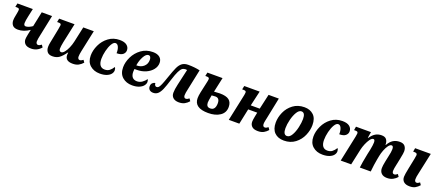

<svg xmlns="http://www.w3.org/2000/svg" viewBox="73 -1656 6290 2776"><g transform="rotate(20 3218.0 -268.5)"><path d="M327 -90Q327 -113 338 -168L354 -243Q266 -182 177 -182Q118 -182 93 -212Q68 -242 68 -287Q68 -316 78 -364L82 -385Q92 -435 92 -453Q92 -469 83 -474.5Q74 -480 51 -480H30L42 -536H279L253 -416Q236 -340 236 -306Q236 -265 268 -265Q287 -265 314.5 -276Q342 -287 368 -306L416 -536H575L508 -213Q502 -186 497.5 -160.5Q493 -135 493 -117Q493 -97 502 -85.5Q511 -74 525 -74Q539 -74 549 -79Q559 -84 578 -97L602 -62Q540 10 449 10Q386 10 356.5 -18Q327 -46 327 -90Z M972 -82Q972 -105 976 -118H969Q922 -52 880.5 -21.5Q839 9 777 9Q722 9 697.5 -21Q673 -51 673 -99Q673 -129 681 -167Q689 -205 690 -212L725 -389Q735 -441 735 -453Q735 -469 726 -474.5Q717 -480 694 -480H673L684 -536H921L857 -237Q843 -167 843 -133Q843 -90 878 -90Q900 -90 925.5 -121Q951 -152 972 -201Q993 -250 1004 -300L1055 -536H1217L1147 -206Q1135 -151 1135 -116Q1135 -97 1144 -85.5Q1153 -74 1167 -74Q1180 -74 1191 -79.5Q1202 -85 1219 -97L1243 -62Q1214 -29 1178 -9.5Q1142 10 1089 10Q972 10 972 -82Z M1295 -192Q1295 -271 1333 -353.5Q1371 -436 1444 -491Q1517 -546 1615 -546Q1688 -546 1725 -516.5Q1762 -487 1762 -440Q1762 -402 1731.5 -376Q1701 -350 1635 -350Q1637 -407 1620 -445Q1603 -483 1573 -483Q1543 -483 1516 -437.5Q1489 -392 1472.5 -324.5Q1456 -257 1456 -198Q1456 -135 1480.5 -102Q1505 -69 1553 -69Q1597 -69 1626.5 -92Q1656 -115 1680 -154Q1695 -137 1695 -107Q1695 -78 1674 -51Q1653 -24 1610.5 -7Q1568 10 1506 10Q1414 10 1354.5 -42.5Q1295 -95 1295 -192Z M1793 -192Q1793 -271 1833 -353.5Q1873 -436 1948.5 -491Q2024 -546 2126 -546Q2193 -546 2230.5 -515.5Q2268 -485 2268 -430Q2268 -375 2231.5 -328Q2195 -281 2132 -252.5Q2069 -224 1991 -224H1956Q1953 -205 1953 -182Q1953 -127 1977.5 -98Q2002 -69 2050 -69Q2091 -69 2127 -93.5Q2163 -118 2185 -153Q2197 -138 2197 -111Q2197 -83 2175.5 -55Q2154 -27 2110 -8.5Q2066 10 2004 10Q1912 10 1852.5 -42Q1793 -94 1793 -192ZM1970 -283Q2034 -283 2077 -321.5Q2120 -360 2120 -422Q2120 -451 2109.5 -467Q2099 -483 2080 -483Q2042 -483 2008 -421Q1974 -359 1963 -283Z M2602 -94Q2602 -145 2621 -227L2676 -469Q2666 -473 2653 -473Q2623 -473 2602 -457.5Q2581 -442 2558.5 -396.5Q2536 -351 2507 -259Q2475 -154 2451 -99Q2427 -44 2398 -18.5Q2369 7 2327 7Q2291 7 2269.5 -12Q2248 -31 2248 -65Q2248 -99 2268 -117.5Q2288 -136 2310 -136Q2309 -119 2318.5 -104Q2328 -89 2344 -89Q2362 -89 2375.5 -102.5Q2389 -116 2406 -155Q2423 -194 2451 -276Q2489 -387 2513.5 -440Q2538 -493 2573.5 -520Q2609 -547 2668 -547Q2764 -547 2848 -528L2782 -213Q2767 -150 2767 -116Q2767 -97 2775 -85.5Q2783 -74 2797 -74Q2811 -74 2822 -79Q2833 -84 2850 -97L2874 -62Q2846 -29 2810 -9.5Q2774 10 2722 10Q2666 10 2634 -17.5Q2602 -45 2602 -94Z M2958 -141Q2958 -178 2970 -235L3003 -385Q3015 -436 3015 -453Q3015 -468 3005.5 -474Q2996 -480 2973 -480H2953L2965 -536H3198L3149 -310Q3211 -315 3238 -315Q3335 -315 3380 -280.5Q3425 -246 3425 -173Q3425 -85 3354.5 -37.5Q3284 10 3173 10Q2958 10 2958 -141ZM3258 -169Q3258 -251 3193 -251Q3171 -251 3155.5 -249Q3140 -247 3135 -247Q3118 -156 3118 -130Q3119 -97 3133.5 -80Q3148 -63 3180 -63Q3220 -63 3239 -91Q3258 -119 3258 -169Z M3816 -90Q3816 -116 3826 -168L3840 -238H3701L3651 0H3489L3571 -385Q3573 -393 3577.5 -416Q3582 -439 3582 -452Q3582 -468 3573 -474Q3564 -480 3541 -480H3520L3532 -536H3769L3716 -305H3854L3906 -536H4064L3998 -213Q3996 -203 3989 -171Q3982 -139 3982 -116Q3982 -97 3990.5 -85.5Q3999 -74 4013 -74Q4027 -74 4038 -79Q4049 -84 4066 -97L4090 -62Q4063 -30 4027.5 -10Q3992 10 3939 10Q3875 10 3845.5 -18Q3816 -46 3816 -90Z M4140 -195Q4140 -276 4176 -357Q4212 -438 4284 -492Q4356 -546 4458 -546Q4544 -546 4598 -495.5Q4652 -445 4652 -342Q4652 -263 4617 -181.5Q4582 -100 4510.5 -45Q4439 10 4337 10Q4246 10 4193 -42.5Q4140 -95 4140 -195ZM4494 -378Q4494 -475 4436 -475Q4398 -475 4367 -423.5Q4336 -372 4318 -299Q4300 -226 4300 -167Q4300 -67 4358 -67Q4399 -67 4430 -120.5Q4461 -174 4477.5 -248Q4494 -322 4494 -378Z M4721 -192Q4721 -271 4759 -353.5Q4797 -436 4870 -491Q4943 -546 5041 -546Q5114 -546 5151 -516.5Q5188 -487 5188 -440Q5188 -402 5157.5 -376Q5127 -350 5061 -350Q5063 -407 5046 -445Q5029 -483 4999 -483Q4969 -483 4942 -437.5Q4915 -392 4898.5 -324.5Q4882 -257 4882 -198Q4882 -135 4906.5 -102Q4931 -69 4979 -69Q5023 -69 5052.5 -92Q5082 -115 5106 -154Q5121 -137 5121 -107Q5121 -78 5100 -51Q5079 -24 5036.5 -7Q4994 10 4932 10Q4840 10 4780.5 -42.5Q4721 -95 4721 -192Z M5807 -101Q5807 -139 5822 -211L5839 -292Q5857 -367 5857 -409Q5857 -459 5829 -459Q5805 -459 5780.5 -425.5Q5756 -392 5737.5 -343.5Q5719 -295 5711 -252L5700 -195Q5693 -163 5685 -103Q5677 -43 5673 0H5505Q5512 -68 5543 -223L5558 -291Q5574 -371 5574 -409Q5574 -455 5550 -455Q5525 -455 5500 -420.5Q5475 -386 5455 -338Q5435 -290 5426 -250L5372 0H5211L5295 -397Q5303 -437 5303 -448Q5303 -467 5294 -473.5Q5285 -480 5262 -480H5242L5251 -536H5482L5467 -444H5473Q5511 -499 5551.5 -522.5Q5592 -546 5644 -546Q5696 -546 5718.5 -517.5Q5741 -489 5742 -442V-434H5746Q5779 -493 5822 -520Q5865 -547 5925 -547Q5979 -547 6003.5 -516.5Q6028 -486 6028 -438Q6028 -407 6013 -338L6009 -316L5988 -215Q5982 -188 5977.5 -162.5Q5973 -137 5973 -119Q5973 -99 5981.5 -88Q5990 -77 6004 -77Q6017 -77 6028 -82.5Q6039 -88 6055 -100L6079 -64Q6053 -33 6014.5 -12.5Q5976 8 5925 8Q5867 8 5837 -22Q5807 -52 5807 -101Z M6151 -93Q6151 -127 6173 -234L6205 -391Q6214 -434 6214 -448Q6214 -465 6204.5 -472.5Q6195 -480 6170 -480H6151L6161 -536H6402L6332 -210Q6324 -176 6321 -156Q6318 -136 6318 -116Q6318 -97 6326.5 -85.5Q6335 -74 6349 -74Q6362 -74 6371.5 -78.5Q6381 -83 6398 -96L6421 -61Q6392 -28 6358.5 -9Q6325 10 6273 10Q6214 10 6182.5 -17Q6151 -44 6151 -93Z"/></g></svg>

Font: Noto Serif NarrowExtraBold
Style: Italic
Weight: 800
Width: 4
Italic angle: -12°
Designer: Monotype Design Team
Foundry: Monotype Imaging Inc.
Version: Version 1.001